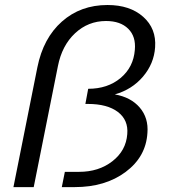

<svg xmlns="http://www.w3.org/2000/svg" viewBox="-20 -766 690 786"><path d="M420 -745.5Q512 -745.5 566.2 -697.2Q620.5 -649 615 -572.5Q610.5 -505.5 565.5 -452.5Q520.5 -399.5 450 -379.5Q516 -368 552.2 -325.5Q588.5 -283 583.5 -221.5Q577.5 -124 494.2 -62Q411 0 285.5 0H233L245.5 -62.5H303.5Q384.5 -62.5 440.2 -106Q496 -149.5 501 -217Q506 -274.5 462.8 -307.5Q419.5 -340.5 340 -340.5H329.5L341 -402.5Q421 -402.5 473.8 -446.8Q526.5 -491 532 -562Q537 -616.5 505 -648.2Q473 -680 414 -680Q341 -680 287.2 -629.8Q233.5 -579.5 217 -495L118 0H35L133 -490.5Q157 -610 233.5 -677.8Q310 -745.5 420 -745.5Z"/></svg>

Font: Argentum Sans Light
Style: Italic
Weight: 300
Italic angle: -11.3°
Designer: Julieta Ulanovsky (font), Owen Earl (portions from Jones font), Cristiano Sobral (main changes and remaster)
Foundry: Julieta Ulanovsky (font), Owen Earl (portions from Jones font), Cristiano Sobral (main changes and remaster)
Version: Version 3.127